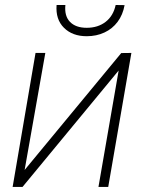

<svg xmlns="http://www.w3.org/2000/svg" viewBox="-20 -737 577 757"><path d="M77.1 -66.9 458 -527.8 498 -528.3 406.7 0H368.2L447.8 -459L68.8 0H29.8L120.1 -528.3H158.7ZM436 -717.3 471.2 -716.8Q464.4 -678.7 443.8 -651.1Q423.3 -623.5 391.8 -608.9Q360.4 -594.2 321.8 -594.2Q265.6 -594.2 232.2 -627.4Q198.7 -660.6 203.1 -717.3H237.8Q233.4 -673.8 256.1 -650.6Q278.8 -627.4 321.8 -627.4Q366.2 -627.4 396.5 -650.9Q426.8 -674.3 436 -717.3Z"/></svg>

Font: Roboto ExtraLight
Style: Italic
Weight: 250
Designer: Christian Robertson
Foundry: Google
Version: Version 3.009; 2024